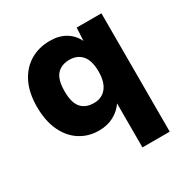

<svg xmlns="http://www.w3.org/2000/svg" viewBox="-162 -645 944 975"><g transform="rotate(-30 310.5 -158.0)"><path d="M397 194V-64Q374 -30 336.5 -10Q299 10 249 10Q189 10 140.5 -20.5Q92 -51 64 -110Q36 -169 36 -252Q36 -334 64.5 -391.5Q93 -449 143.5 -479.5Q194 -510 259 -510Q313 -510 350.5 -487.5Q388 -465 408 -424L412 -500H557V194ZM297 -124Q344 -124 370.5 -157Q397 -190 397 -251Q397 -315 370.5 -346Q344 -377 298 -377Q250 -377 223.5 -347.5Q197 -318 197 -250Q197 -183 223 -153.5Q249 -124 297 -124Z"/></g></svg>

Font: Prodigy Sans
Style: Bold
Weight: 700
Designer: Wei Huang
Foundry: Wei Huang
Version: Version 1.003; ttfautohint (v1.8.3)